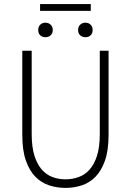

<svg xmlns="http://www.w3.org/2000/svg" viewBox="-20 -907 640 939"><path d="M300 12Q259 12 220.5 -0.5Q182 -13 153 -42.5Q124 -72 106.5 -122Q89 -172 89 -247V-659H135V-252Q135 -188 148.5 -145.5Q162 -103 184.5 -77.5Q207 -52 237 -41Q267 -30 300 -30Q334 -30 364.5 -41Q395 -52 418 -77.5Q441 -103 454.5 -145.5Q468 -188 468 -252V-659H511V-247Q511 -172 493.5 -122Q476 -72 447 -42.5Q418 -13 380 -0.5Q342 12 300 12ZM202 -725Q187 -725 177 -734Q167 -743 167 -760Q167 -777 177 -786.5Q187 -796 202 -796Q217 -796 227.5 -786.5Q238 -777 238 -760Q238 -743 227.5 -734Q217 -725 202 -725ZM398 -725Q383 -725 372.5 -734Q362 -743 362 -760Q362 -777 372.5 -786.5Q383 -796 398 -796Q413 -796 423 -786.5Q433 -777 433 -760Q433 -743 423 -734Q413 -725 398 -725ZM176 -854V-887H424V-854Z"/></svg>

Font: Source Code Pro Light
Style: Regular
Weight: 300
Monospace: yes
Designer: Paul D. Hunt, Teo Tuominen
Foundry: Adobe Systems Incorporated
Version: Version 2.030;PS 1.000;hotconv 16.6.51;makeotf.lib2.5.65220